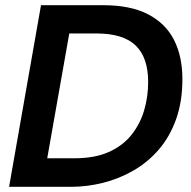

<svg xmlns="http://www.w3.org/2000/svg" viewBox="-20 -720 736 740"><path d="M138 -700H377Q483 -700 550.5 -665Q618 -630 650.5 -566.5Q683 -503 683 -415Q683 -328 658.5 -260Q634 -192 591.5 -143Q549 -94 494 -62.5Q439 -31 377.5 -15.5Q316 0 254 0H15ZM267 -110Q345 -110 399 -134Q453 -158 486.5 -200Q520 -242 535.5 -294.5Q551 -347 551 -404Q551 -498 503 -544.5Q455 -591 352 -591H247L162 -110Z"/></svg>

Font: Rethink Sans
Style: Bold Italic
Weight: 700
Italic angle: -10°
Designer: The Rethink Sans project authors (Hans Thiessen). DM Sans designed by Colophon Foundry.
Foundry: Rethink Communications LLC
Version: Version 1.001